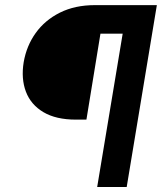

<svg xmlns="http://www.w3.org/2000/svg" viewBox="-20 -748 647 768"><path d="M576.2 -613.3H381.8L325.7 -269.5H283.7Q204.1 -269.5 153.8 -299.3Q103.5 -329.1 83.7 -381.1Q64 -433.1 74.7 -499Q85.9 -564.5 122.8 -616Q159.7 -667.5 219.7 -697.5Q279.8 -727.5 359.4 -727.5H595.7ZM368.7 0 489.7 -727.5H607.4L486.8 0Z"/></svg>

Font: Inter 16pt
Style: Bold Italic
Weight: 700
Italic angle: -9.3988°
Version: Version 4.001;git-66647c0bb